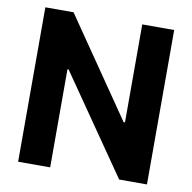

<svg xmlns="http://www.w3.org/2000/svg" viewBox="-79 -786 867 866"><g transform="rotate(10 354.5 -353.5)"><path d="M649.7 0H522.4L211.7 -449.2H206.4V0H59.7V-707.2H188.8L497.4 -258.2H503.5V-707.2H649.7Z"/></g></svg>

Font: Pretendard Variable
Style: Regular
Weight: 400
Designer: Base glyphs from Inter by Rasmus Andersson; Hangul glyphs from Noto Sans CJK(Source Han Sans) by Jang Soo-young and Kang
Foundry: Kil Hyung-jin
Version: Version 1.100;FEAKit 1.0